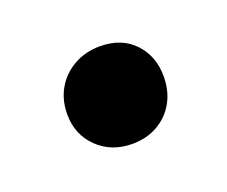

<svg xmlns="http://www.w3.org/2000/svg" viewBox="-42 -402 296 250"><g transform="rotate(-20 106.0 -277.0)"><path d="M108 -210Q79 -210 60 -228.5Q41 -247 41 -275Q41 -295 50 -310.5Q59 -326 75 -335Q91 -344 111 -344Q141 -344 158.5 -325.5Q176 -307 176 -279Q176 -259 167.5 -243.5Q159 -228 143.5 -219Q128 -210 108 -210Z"/></g></svg>

Font: Mona Sans ExtraLight Medium
Style: Italic
Weight: 500
Italic angle: -11.6951°
Version: Version 2.000